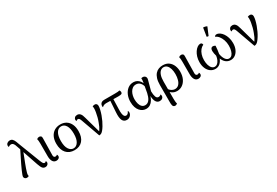

<svg xmlns="http://www.w3.org/2000/svg" viewBox="75 -2003 5017 3483"><g transform="rotate(-30 2583.5 -261.0)"><path d="M479 14Q451 14 433 -2Q415 -18 402.5 -45Q390 -72 378 -106L236 -523Q221 -573 208 -602Q195 -631 180.5 -643.5Q166 -656 145 -656Q126 -656 110.5 -649Q95 -642 88 -635Q86 -639 83.5 -646.5Q81 -654 81 -661Q81 -693 105 -711.5Q129 -730 159 -730Q194 -730 214.5 -709.5Q235 -689 251 -650Q267 -611 287 -554L444 -147Q461 -103 474 -81.5Q487 -60 508 -60Q519 -60 527.5 -66Q536 -72 540 -78Q543 -74 546.5 -66.5Q550 -59 550 -47Q550 -34 542.5 -20Q535 -6 519.5 4Q504 14 479 14ZM96 14Q77 14 64 5.5Q51 -3 45 -14.5Q39 -26 39 -35Q39 -50 51 -82Q63 -114 82 -157.5Q101 -201 124.5 -249.5Q148 -298 172 -346Q196 -394 216.5 -435.5Q237 -477 251 -505L288 -475Q279 -447 264.5 -408Q250 -369 232 -323.5Q214 -278 196.5 -232.5Q179 -187 164.5 -145.5Q150 -104 141.5 -73Q133 -42 133 -26Q133 -19 134 -11.5Q135 -4 138 1Q132 6 120.5 10Q109 14 96 14Z M715 14Q663 14 638.5 -28Q614 -70 614 -137V-399Q614 -436 611.5 -460Q609 -484 604 -501Q618 -512 629.5 -516Q641 -520 656 -520Q676 -520 691 -506.5Q706 -493 703 -458L697 -129Q694 -94 703.5 -77.5Q713 -61 736 -61Q747 -61 756.5 -65.5Q766 -70 773 -78Q779 -72 781.5 -61.5Q784 -51 784 -43Q784 -17 763 -1.5Q742 14 715 14Z M1095 13Q985 13 923.5 -57.5Q862 -128 862 -254Q862 -339 891.5 -399Q921 -459 974 -491Q1027 -523 1098 -523Q1167 -523 1218.5 -491Q1270 -459 1298.5 -399Q1327 -339 1327 -254Q1327 -128 1266 -57.5Q1205 13 1095 13ZM1095 -25Q1154 -25 1192 -84Q1230 -143 1230 -254Q1230 -366 1193.5 -425.5Q1157 -485 1095 -485Q1033 -485 996 -425.5Q959 -366 959 -254Q959 -143 997.5 -84Q1036 -25 1095 -25Z M1614 4 1473 -389Q1462 -420 1451 -433Q1440 -446 1423 -446Q1411 -446 1402.5 -440.5Q1394 -435 1388 -428Q1384 -433 1381 -440.5Q1378 -448 1378 -459Q1378 -481 1397 -500.5Q1416 -520 1450 -520Q1488 -520 1513 -492.5Q1538 -465 1554 -399L1655 -39L1630 -45Q1644 -54 1659.5 -76Q1675 -98 1691 -131Q1707 -164 1721 -205Q1738 -248 1750.5 -297Q1763 -346 1770.5 -391.5Q1778 -437 1778 -467Q1778 -483 1776.5 -494.5Q1775 -506 1772 -511Q1780 -516 1792.5 -519.5Q1805 -523 1819 -523Q1845 -523 1858 -507.5Q1871 -492 1871 -468Q1871 -434 1860 -387.5Q1849 -341 1831 -290.5Q1813 -240 1790.5 -192.5Q1768 -145 1745 -108Q1720 -68 1699 -43Q1678 -18 1658.5 -7Q1639 4 1614 4Z M2192 12Q2129 12 2103 -41.5Q2077 -95 2086 -213L2103 -469H2165L2158 -239Q2155 -173 2161.5 -134Q2168 -95 2182.5 -79Q2197 -63 2218 -63Q2237 -63 2253.5 -77.5Q2270 -92 2280 -119Q2289 -116 2292 -107.5Q2295 -99 2295 -88Q2295 -62 2281.5 -39.5Q2268 -17 2245 -2.5Q2222 12 2192 12ZM1928 -406Q1923 -415 1923 -428Q1923 -451 1932.5 -470Q1942 -489 1962.5 -500Q1983 -511 2015 -511H2240Q2282 -511 2303.5 -513Q2325 -515 2336 -520Q2342 -515 2347 -504Q2352 -493 2352 -482Q2352 -453 2333 -444.5Q2314 -436 2267 -436Q2196 -436 2134.5 -438Q2073 -440 2017 -440Q1990 -440 1968.5 -432.5Q1947 -425 1928 -406Z M2593 14Q2560 14 2527.5 -0.5Q2495 -15 2467 -46Q2439 -77 2422.5 -125Q2406 -173 2406 -240Q2406 -315 2433 -379.5Q2460 -444 2510 -483.5Q2560 -523 2629 -523Q2670 -523 2702.5 -505.5Q2735 -488 2758 -458Q2781 -428 2793 -388L2778 -336Q2768 -392 2734.5 -428.5Q2701 -465 2650 -465Q2608 -465 2578.5 -444Q2549 -423 2530 -389.5Q2511 -356 2502.5 -317.5Q2494 -279 2494 -243Q2494 -190 2507 -146.5Q2520 -103 2546.5 -78Q2573 -53 2613 -53Q2643 -53 2665.5 -67.5Q2688 -82 2704 -106Q2720 -130 2731.5 -161.5Q2743 -193 2750.5 -228.5Q2758 -264 2763 -299L2787 -432Q2791 -457 2792.5 -477Q2794 -497 2792 -512Q2798 -515 2806.5 -516.5Q2815 -518 2824 -518Q2847 -518 2863.5 -506Q2880 -494 2886 -474.5Q2892 -455 2884 -429L2827 -218Q2828 -144 2843.5 -102.5Q2859 -61 2894 -61Q2911 -61 2923.5 -67Q2936 -73 2945 -85Q2956 -72 2956 -51Q2956 -24 2934.5 -5Q2913 14 2878 14Q2829 14 2802 -30.5Q2775 -75 2773 -168L2778 -164Q2765 -116 2740.5 -75Q2716 -34 2680 -10Q2644 14 2593 14Z M3078 227Q3058 227 3046.5 217.5Q3035 208 3030 192.5Q3025 177 3024 158Q3023 139 3023 120V-238Q3023 -317 3040.5 -371.5Q3058 -426 3088.5 -459.5Q3119 -493 3158.5 -508Q3198 -523 3242 -523Q3319 -523 3368 -486.5Q3417 -450 3440.5 -391.5Q3464 -333 3464 -265Q3464 -179 3434 -116.5Q3404 -54 3354 -20Q3304 14 3243 14Q3181 14 3135 -20.5Q3089 -55 3057 -112L3085 -152Q3109 -90 3149 -63Q3189 -36 3226 -36Q3273 -36 3304.5 -67Q3336 -98 3351.5 -152Q3367 -206 3367 -270Q3367 -333 3352 -381.5Q3337 -430 3309 -457.5Q3281 -485 3239 -485Q3204 -485 3175 -461Q3146 -437 3129 -386.5Q3112 -336 3112 -257V101Q3112 123 3114 154Q3116 185 3124 207Q3118 213 3105.5 220Q3093 227 3078 227Z M3689 14Q3637 14 3612.5 -28Q3588 -70 3588 -137V-399Q3588 -436 3585.5 -460Q3583 -484 3578 -501Q3592 -512 3603.5 -516Q3615 -520 3630 -520Q3650 -520 3665 -506.5Q3680 -493 3677 -458L3671 -129Q3668 -94 3677.5 -77.5Q3687 -61 3710 -61Q3721 -61 3730.5 -65.5Q3740 -70 3747 -78Q3753 -72 3755.5 -61.5Q3758 -51 3758 -43Q3758 -17 3737 -1.5Q3716 14 3689 14Z M4370 -522Q4403 -522 4435.5 -500.5Q4468 -479 4494.5 -441Q4521 -403 4537.5 -350.5Q4554 -298 4554 -235Q4554 -161 4529.5 -105Q4505 -49 4462.5 -17.5Q4420 14 4367 14Q4307 14 4264 -22Q4221 -58 4197 -129L4211 -130Q4183 -57 4142 -21.5Q4101 14 4045 14Q3989 14 3945 -17Q3901 -48 3876 -104.5Q3851 -161 3851 -236Q3851 -295 3867 -347Q3883 -399 3909.5 -438Q3936 -477 3967.5 -499Q3999 -521 4028 -521Q4049 -521 4059.5 -509Q4070 -497 4070 -476Q4033 -462 4004 -427Q3975 -392 3958 -341Q3941 -290 3941 -228Q3941 -171 3954.5 -125Q3968 -79 3994 -52.5Q4020 -26 4056 -26Q4084 -26 4108.5 -47Q4133 -68 4150 -105Q4167 -142 4173 -188Q4164 -218 4159 -245.5Q4154 -273 4154 -297Q4154 -332 4167.5 -349.5Q4181 -367 4205 -367Q4218 -367 4230 -362.5Q4242 -358 4254 -350Q4253 -310 4247 -267.5Q4241 -225 4235 -188Q4247 -114 4278.5 -70Q4310 -26 4352 -26Q4389 -26 4413.5 -53Q4438 -80 4451 -127Q4464 -174 4464 -233Q4464 -296 4445 -351Q4426 -406 4395.5 -443.5Q4365 -481 4328 -493Q4338 -522 4370 -522ZM4232 -565Q4223 -565 4211.5 -566.5Q4200 -568 4195 -572L4223 -749Q4243 -750 4266 -744Q4289 -738 4301 -729Z M4864 4 4723 -389Q4712 -420 4701 -433Q4690 -446 4673 -446Q4661 -446 4652.5 -440.5Q4644 -435 4638 -428Q4634 -433 4631 -440.5Q4628 -448 4628 -459Q4628 -481 4647 -500.5Q4666 -520 4700 -520Q4738 -520 4763 -492.5Q4788 -465 4804 -399L4905 -39L4880 -45Q4894 -54 4909.5 -76Q4925 -98 4941 -131Q4957 -164 4971 -205Q4988 -248 5000.5 -297Q5013 -346 5020.5 -391.5Q5028 -437 5028 -467Q5028 -483 5026.5 -494.5Q5025 -506 5022 -511Q5030 -516 5042.5 -519.5Q5055 -523 5069 -523Q5095 -523 5108 -507.5Q5121 -492 5121 -468Q5121 -434 5110 -387.5Q5099 -341 5081 -290.5Q5063 -240 5040.5 -192.5Q5018 -145 4995 -108Q4970 -68 4949 -43Q4928 -18 4908.5 -7Q4889 4 4864 4Z"/></g></svg>

Font: Arima Thin Medium
Style: Regular
Weight: 500
Version: Version 1.100